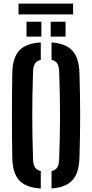

<svg xmlns="http://www.w3.org/2000/svg" viewBox="-20 -1044 514 1071"><path d="M207.5 7.5Q124.1 2.2 87.2 -37.9Q50.3 -78 48.5 -163.3Q47.5 -229.4 47 -287.6Q46.5 -345.8 46.5 -401.4Q46.5 -457 47 -514.7Q47.5 -572.5 48.5 -637.1Q50.3 -722 87.2 -762.1Q124.1 -802.2 207.5 -807.5V-710.2Q184.8 -705 174.8 -689.1Q164.8 -673.1 164.3 -642.5Q162 -577.5 161 -518.2Q160 -459 160 -401.8Q160 -344.6 161 -284.7Q162 -224.9 164.3 -157.8Q164.8 -127 174.8 -111Q184.8 -95 207.5 -89.8ZM267.5 7.3V-89.8Q290.3 -94.9 299.9 -110.9Q309.6 -127 310.1 -157.8Q312.3 -224 313.6 -283.4Q314.9 -342.8 314.9 -400.1Q314.9 -457.3 313.6 -517Q312.3 -576.6 310.1 -642.5Q309.6 -673.1 299.9 -689.1Q290.3 -705.1 267.5 -710.2V-807.3Q347.8 -801.4 384.2 -761.2Q420.6 -721 423.2 -637.1Q425.3 -572.2 426.2 -514.4Q427.1 -456.7 427.1 -400.9Q427.1 -345.2 426.2 -287.2Q425.3 -229.2 423.2 -163.3Q420.6 -78.8 384.2 -38.8Q347.8 1.2 267.5 7.3ZM262.8 -840V-922.9H345.7V-840ZM127.9 -840V-922.9H210.8V-840ZM83.4 -1023.8H387.8V-963.7H83.4Z"/></svg>

Font: Big Shoulders Stencil Text Thin
Style: Regular
Weight: 100
Designer: Patric King
Foundry: XO Type Co
Version: Version 2.001